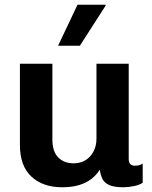

<svg xmlns="http://www.w3.org/2000/svg" viewBox="-20 -780 640 810"><path d="M242 10Q161 10 112.5 -35Q64 -80 64 -169V-511H201V-192Q201 -141 225.5 -116Q250 -91 291 -91Q319 -91 340.5 -104Q362 -117 374.5 -141Q387 -165 387 -195V-511H523V-110Q523 -94 530 -87.5Q537 -81 548 -81Q557 -81 565 -82.5Q573 -84 582 -90V-9Q569 0 545.5 5Q522 10 500 10Q461 10 440.5 0.5Q420 -9 412 -25.5Q404 -42 401 -64Q387 -42 366 -25.5Q345 -9 314.5 0.5Q284 10 242 10ZM225 -587 307 -760H425L426 -757L317 -587Z"/></svg>

Font: Chivo Mono SemiBold
Style: Regular
Weight: 600
Monospace: yes
Designer: Hector Gatti
Foundry: Omnibus-Type
Version: Version 1.008